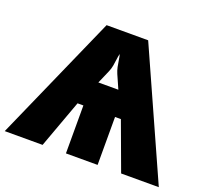

<svg xmlns="http://www.w3.org/2000/svg" viewBox="-128 -867 1114 1020"><g transform="rotate(20 428.5 -357.0)"><path d="M544 -714 864 0H651L551 -271H518V0H339V-271H306L207 0H-7L309 -714ZM427 -594Q423 -580 421 -561.5Q419 -543 415.5 -524Q412 -505 405 -489L372 -413H485L451 -490Q444 -506 440 -525Q436 -544 433.5 -562Q431 -580 427 -594Z"/></g></svg>

Font: Noto Sans Display Black
Style: Regular
Weight: 900
Designer: Monotype Design Team
Foundry: Monotype Imaging Inc.
Version: Version 2.003